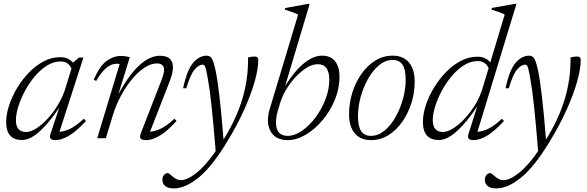

<svg xmlns="http://www.w3.org/2000/svg" viewBox="-20 -730 3100 1014"><path d="M248 -27 293 -162Q240.5 -82 189.5 -36.2Q138.5 9.5 97 9.5Q12.5 9.5 12.5 -85Q12.5 -126 27.8 -172.8Q43 -219.5 70 -264.8Q97 -310 133 -347Q169 -384 210.8 -406Q252.5 -428 297 -428Q321.5 -428 338 -420.2Q354.5 -412.5 366.5 -398.5L367 -400.5L397 -426H420.5L294 -34Q317.5 -34.5 349.2 -49.2Q381 -64 423 -103L434 -91Q381 -34 342.2 -12Q303.5 10 274.5 10Q252 10 246.5 1.2Q241 -7.5 248 -27ZM64 -95.5Q64 -33 118 -33Q142 -33 172 -52Q202 -71 232.2 -104Q262.5 -137 287.5 -178.8Q312.5 -220.5 326 -265.5L357.5 -368Q349.5 -385 336 -395.2Q322.5 -405.5 300 -405.5Q263 -405.5 228 -383.5Q193 -361.5 163.2 -326Q133.5 -290.5 111.2 -248.8Q89 -207 76.5 -166.5Q64 -126 64 -95.5Z M488 -302.5 474.5 -309Q507.5 -382.5 543.2 -408.5Q579 -434.5 618.5 -434.5Q631.5 -434.5 644 -432.5Q656.5 -430.5 665.5 -427.5L605 -232Q661.5 -336.5 716.8 -386Q772 -435.5 824 -435.5Q861.5 -435.5 877.5 -419Q893.5 -402.5 893.5 -375Q893.5 -345 875.5 -299L772.5 -34.5Q796 -35.5 827.5 -49.8Q859 -64 901.5 -103L912.5 -91.5Q860 -33.5 820.8 -11.8Q781.5 10 753 10Q727 10 721.8 1Q716.5 -8 726 -32L834.5 -311Q846.5 -342.5 846.5 -362Q846.5 -395 807.5 -395Q777.5 -395 744 -373.2Q710.5 -351.5 678.5 -313.2Q646.5 -275 619.8 -226Q593 -177 576.5 -123L539 0H493.5L612 -392Q609.5 -392.5 606 -393Q602.5 -393.5 596.5 -393.5Q539.5 -393.5 488 -302.5Z M964 -264H947Q968 -362 1000.5 -399Q1033 -436 1071.5 -436Q1087.5 -436 1097 -423.5Q1106.5 -411 1117.5 -362.5Q1138.5 -269.5 1160.5 7Q1229.5 -104 1260.8 -210.5Q1292 -317 1290 -426.5Q1307.5 -431.5 1325 -431.5Q1344 -431.5 1344 -413Q1344 -367 1325.2 -300Q1306.5 -233 1270.2 -152Q1234 -71 1180.5 17Q1100.5 149 1030 207Q959.5 265 897.5 265Q867 265 852.2 252.2Q837.5 239.5 837.5 220Q837.5 203.5 846.5 193.8Q855.5 184 866.5 184Q872 184 891 201.5Q901 210.5 912.2 216Q923.5 221.5 936 221.5Q969 221.5 1018 182.8Q1067 144 1119 68Q1107.5 -76 1097.2 -170.5Q1087 -265 1077.5 -315Q1071.5 -349.5 1067.5 -365Q1063.5 -380.5 1060 -384.5Q1056.5 -388.5 1051 -388.5Q1029.5 -388.5 1007.5 -362.5Q985.5 -336.5 964 -264Z M1554.5 -653Q1527 -666.5 1484 -679L1486.5 -687.5L1605.5 -709.5H1615.5L1486 -276.5Q1538 -358.5 1587 -397.2Q1636 -436 1680.5 -436Q1727.5 -436 1750.2 -406Q1773 -376 1773 -327.5Q1773 -262.5 1748 -202Q1723 -141.5 1682.2 -93.8Q1641.5 -46 1593.8 -18Q1546 10 1500 10Q1448 10 1421.5 -19.2Q1395 -48.5 1395 -95.5Q1395 -122.5 1403.5 -151ZM1447 -144Q1437.5 -111 1437.5 -83Q1437.5 -12.5 1499 -12.5Q1536.5 -12.5 1575.2 -39.5Q1614 -66.5 1646.5 -110.2Q1679 -154 1699 -206Q1719 -258 1719 -309Q1719 -391 1658 -391Q1630 -391 1599.8 -372.2Q1569.5 -353.5 1541 -323Q1512.5 -292.5 1491 -256.5Q1469.5 -220.5 1459.5 -186Z M2053.5 -436Q2109.5 -436 2139.8 -400.2Q2170 -364.5 2170 -298.5Q2170 -240 2152.5 -185Q2135 -130 2104 -86Q2073 -42 2031 -16Q1989 10 1939.5 10Q1884 10 1853.8 -25.8Q1823.5 -61.5 1823.5 -127.5Q1823.5 -186 1840.8 -241Q1858 -296 1889 -340Q1920 -384 1962 -410Q2004 -436 2053.5 -436ZM1939 -12.5Q1977 -12.5 2010.2 -39.8Q2043.5 -67 2068.8 -111.5Q2094 -156 2108.2 -207.8Q2122.5 -259.5 2122.5 -308.5Q2122.5 -364 2105.5 -388.8Q2088.5 -413.5 2054 -413.5Q2016 -413.5 1982.8 -386.2Q1949.5 -359 1924.2 -314.5Q1899 -270 1884.8 -218.2Q1870.5 -166.5 1870.5 -117.5Q1870.5 -62 1887.5 -37.2Q1904.5 -12.5 1939 -12.5Z M2641.5 -91Q2589 -34 2550.2 -12Q2511.5 10 2482.5 10Q2459.5 10 2454.2 1.2Q2449 -7.5 2455.5 -27L2500.5 -169Q2447 -86 2394 -38.2Q2341 9.5 2298.5 9.5Q2213.5 9.5 2213.5 -85.5Q2213.5 -127 2228.8 -174Q2244 -221 2271.5 -266.2Q2299 -311.5 2335 -348.8Q2371 -386 2413.2 -408.2Q2455.5 -430.5 2500 -430.5Q2525 -430.5 2541.2 -422.5Q2557.5 -414.5 2569.5 -400.5L2645.5 -653.5Q2620 -666.5 2575.5 -679L2578 -688L2698 -709.5H2707.5L2501.5 -34Q2525 -34.5 2557 -49.2Q2589 -64 2631 -103ZM2265.5 -96Q2265.5 -33 2319 -33Q2343.5 -33 2374.2 -52.5Q2405 -72 2435.5 -105Q2466 -138 2491 -179.5Q2516 -221 2529 -265.5L2560.5 -370Q2553 -387 2539.2 -397.2Q2525.5 -407.5 2503 -407.5Q2465.5 -407.5 2430.5 -385.5Q2395.5 -363.5 2365.5 -327.8Q2335.5 -292 2313 -250Q2290.5 -208 2278 -167.5Q2265.5 -127 2265.5 -96Z M2667 -264H2650Q2671 -362 2703.5 -399Q2736 -436 2774.5 -436Q2790.5 -436 2800 -423.5Q2809.5 -411 2820.5 -362.5Q2841.5 -269.5 2863.5 7Q2932.5 -104 2963.8 -210.5Q2995 -317 2993 -426.5Q3010.5 -431.5 3028 -431.5Q3047 -431.5 3047 -413Q3047 -367 3028.2 -300Q3009.5 -233 2973.2 -152Q2937 -71 2883.5 17Q2803.5 149 2733 207Q2662.5 265 2600.5 265Q2570 265 2555.2 252.2Q2540.5 239.5 2540.5 220Q2540.5 203.5 2549.5 193.8Q2558.5 184 2569.5 184Q2575 184 2594 201.5Q2604 210.5 2615.2 216Q2626.5 221.5 2639 221.5Q2672 221.5 2721 182.8Q2770 144 2822 68Q2810.5 -76 2800.2 -170.5Q2790 -265 2780.5 -315Q2774.5 -349.5 2770.5 -365Q2766.5 -380.5 2763 -384.5Q2759.5 -388.5 2754 -388.5Q2732.5 -388.5 2710.5 -362.5Q2688.5 -336.5 2667 -264Z"/></svg>

Font: Newsreader Text Light
Style: Italic
Weight: 300
Italic angle: -17°
Designer: Hugues Gentile
Foundry: Production Type
Version: Version 1.001